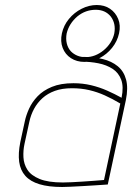

<svg xmlns="http://www.w3.org/2000/svg" viewBox="-20 -736 527 766"><path d="M366 -716Q335 -716 305.5 -701Q276 -686 255 -660.5Q234 -635 227 -603Q220 -571 230 -545Q240 -519 263 -504Q286 -489 317 -489Q348 -489 377 -504Q406 -519 427 -545Q448 -571 455 -603Q462 -635 451.5 -660.5Q441 -686 419 -701Q397 -716 366 -716ZM362 -697Q400 -697 422 -670Q443 -642 436 -603Q432 -584 421 -566.5Q410 -549 393 -535Q377 -522 359 -515Q341 -508 321 -508Q303 -508 288.5 -514Q274 -520 263 -531Q251 -544 246.5 -562.5Q242 -581 246 -603Q251 -623 261.5 -639.5Q272 -656 288 -670Q305 -684 323.5 -690.5Q342 -697 362 -697ZM465 -346Q438 -361 407.5 -374.5Q377 -388 343.5 -396Q310 -404 273 -404Q222 -404 187 -389.5Q152 -375 130 -352Q108 -329 96 -302.5Q84 -276 79 -252L61 -169Q52 -124 56.5 -90.5Q61 -57 81 -34.5Q101 -12 137.5 -1Q174 10 228 10Q239 10 261 9Q283 8 309 6.5Q335 5 358.5 3.5Q382 2 396.5 1Q411 0 410 0L482 -336Q492 -385 483 -418.5Q474 -452 449.5 -472Q425 -492 389.5 -500.5Q354 -509 310 -509L305 -490Q340 -490 372.5 -483.5Q405 -477 429 -461.5Q453 -446 463.5 -418Q474 -390 465 -346ZM460 -323 395 -18Q396 -18 384 -17Q372 -16 352 -14.5Q332 -13 309 -11.5Q286 -10 265.5 -9Q245 -8 231 -8Q172 -8 138 -22Q104 -36 89.5 -58.5Q75 -81 73.5 -108.5Q72 -136 78 -163L97 -250Q103 -278 116 -302Q129 -326 149.5 -344.5Q170 -363 199 -373.5Q228 -384 267 -384Q304 -384 336 -376.5Q368 -369 398 -355.5Q428 -342 460 -323Z"/></svg>

Font: Advent Pro Thin
Style: Italic
Weight: 250
Italic angle: -12°
Version: Version 3.000